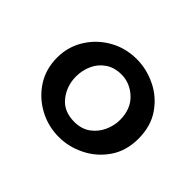

<svg xmlns="http://www.w3.org/2000/svg" viewBox="-80 -872 496 496"><g transform="rotate(45 168.5 -623.5)"><path d="M175 -480.5Q135.5 -480.5 101.8 -498.8Q68 -517 47.2 -549Q26.5 -581 26.5 -623Q26.5 -662 46.5 -694.5Q66.5 -727 100.2 -746.2Q134 -765.5 175 -765.5Q211 -765.5 245.2 -749Q279.5 -732.5 301.5 -700.5Q323.5 -668.5 323.5 -623Q323.5 -578.5 301.5 -546.5Q279.5 -514.5 245.2 -497.5Q211 -480.5 175 -480.5ZM175 -536.5Q202 -536.5 219.8 -549.8Q237.5 -563 246.5 -583Q255.5 -603 255.5 -623Q255.5 -663.5 231 -686.5Q206.5 -709.5 175 -709.5Q149.5 -709.5 131.5 -697.2Q113.5 -685 104.5 -665Q95.5 -645 95.5 -623Q95.5 -588.5 116 -562.5Q136.5 -536.5 175 -536.5Z"/></g></svg>

Font: Expletus Sans Medium
Style: Regular
Weight: 500
Version: Version 7.500